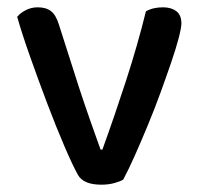

<svg xmlns="http://www.w3.org/2000/svg" viewBox="-20 -498 549 525"><path d="M426 -478Q448 -478 462 -467.5Q476 -457 476 -434Q476 -422 468.5 -393.5Q461 -365 448 -327Q435 -289 419 -245Q403 -201 385 -157.5Q367 -114 349.5 -74.5Q332 -35 317 -7Q309 -2 293 2.5Q277 7 257 7Q208 7 193 -20Q179 -45 156 -98.5Q133 -152 109 -215.5Q85 -279 62.5 -342.5Q40 -406 27 -452Q36 -463 51 -470.5Q66 -478 83 -478Q106 -478 119.5 -467.5Q133 -457 141 -431L196 -259Q202 -240 210 -217Q218 -194 226 -170.5Q234 -147 242 -125.5Q250 -104 255 -89H260Q294 -183 325 -278.5Q356 -374 379 -467Q398 -478 426 -478Z"/></svg>

Font: Baloo Da 2 Medium
Style: Regular
Weight: 500
Designer: Noopur Datye, Sulekha Rajkumar and Ek Type
Foundry: Ek Type
Version: Version 1.640;hotconv 1.0.111;makeotfexe 2.5.65597; ttfautoh